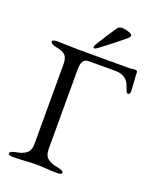

<svg xmlns="http://www.w3.org/2000/svg" viewBox="-154 -927 825 1020"><g transform="rotate(20 258.5 -416.5)"><path d="M210 -549V-98Q210 -64 229.5 -47.5Q249 -31 289 -24Q322 -18 322 -6Q322 5 293 5Q265 5 231.5 2.5Q198 0 176 0Q152 0 114 2.5Q76 5 48 5Q19 5 19 -6Q19 -18 52 -24Q92 -31 111 -47.5Q130 -64 130 -98V-550Q130 -585 115.5 -600Q101 -615 63 -622Q30 -628 30 -642Q30 -653 59 -653Q87 -653 121 -651.5Q155 -650 177 -650H467Q470 -650 481 -651.5Q492 -653 493 -653Q511 -653 511 -644Q511 -625 514 -588Q517 -551 517 -533Q517 -528 513.5 -523.5Q510 -519 506 -519Q497 -519 492 -535Q480 -571 469 -584Q445 -611 402 -611H252Q229 -611 219.5 -596Q210 -581 210 -549ZM249 -691Q249 -698 254 -706Q289 -764 331 -825Q340 -838 358 -838Q372 -838 394 -831Q416 -824 416 -815Q416 -808 403 -796Q358 -758 273 -694Q261 -685 255 -685Q249 -685 249 -691Z"/></g></svg>

Font: EB Garamond 08
Style: Regular
Weight: 400
Version: Version 0.016 ; ttfautohint (v1.5)